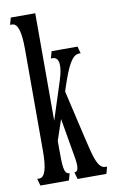

<svg xmlns="http://www.w3.org/2000/svg" viewBox="-82 -744 467 788"><g transform="rotate(-10 152.0 -350.0)"><path d="M21 0H140L148 -29C123 -29 123 -64 123 -140V-168L152 -254L175 -120C186 -62 190 -29 168 -29L176 0H296L304 -29H298C266 -29 255 -74 236 -155L188 -362L193 -378C220 -458 240 -506 272 -506H278L270 -535H162L154 -506H160C192 -506 192 -466 174 -410L123 -252V-700H21L13 -671H21C45 -671 56 -636 56 -560V-140C56 -64 45 -29 21 -29H13Z"/></g></svg>

Font: Americaine Condensed
Style: Regular
Weight: 400
Width: 3
Designer: Alan Madić
Foundry: ESAD Valence
Version: Version 0.001;Glyphs 3.1.2 (3151)